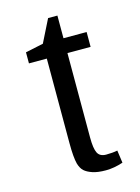

<svg xmlns="http://www.w3.org/2000/svg" viewBox="-99 -668 536 737"><g transform="rotate(-15 169.0 -299.0)"><path d="M203 -610V-520H295V-461H203V-125Q203 -82 212 -64Q221 -46 246 -46Q271 -46 291 -50L298 0Q262 12 229.5 12Q197 12 176.5 5Q156 -2 145 -12Q134 -22 128 -42Q121 -69 121 -125V-461H50V-505L121 -520L166 -610Z"/></g></svg>

Font: Strait
Style: Regular
Weight: 400
Width: 3
Designer: Eduardo Rodriguez Tunni
Foundry: Eduardo Rodriguez Tunni
Version: Version 1.001